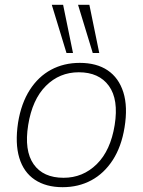

<svg xmlns="http://www.w3.org/2000/svg" viewBox="-20 -769 593 797"><path d="M240 8Q171 8 124.5 -23Q78 -54 60 -114Q42 -174 55 -260Q68 -340 103.5 -395.5Q139 -451 192 -479.5Q245 -508 311 -508Q381 -508 427 -477Q473 -446 492 -386Q511 -326 497 -240Q484 -160 448 -104.5Q412 -49 359 -20.5Q306 8 240 8ZM244 -31Q324 -31 381.5 -87.5Q439 -144 456 -250Q473 -356 432 -412.5Q391 -469 307 -469Q227 -469 170.5 -412.5Q114 -356 97 -250Q80 -144 119.5 -87.5Q159 -31 244 -31ZM365 -549 304 -749H351L392 -549ZM256 -549 195 -749H242L283 -549Z"/></svg>

Font: Mulish ExtraLight
Style: Italic
Weight: 200
Italic angle: -9°
Designer: Vernon Adams
Foundry: Vernon Adams
Version: Version 3.603